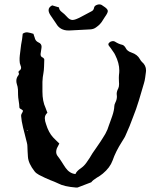

<svg xmlns="http://www.w3.org/2000/svg" viewBox="-20 -846 722 866"><path d="M76.2 -388.7 76.7 -387.2 78.1 -388.7ZM103 -258.8 101.6 -258.3 100.6 -257.3 103.5 -255.4 104.5 -257.3ZM182.1 -313Q182.1 -307.1 183.6 -299.8L187.5 -286.6Q199.2 -248 219.7 -226.1L233.4 -212.4L247.6 -198.7L242.2 -188L236.8 -177.7Q233.4 -168.9 233.4 -161.1Q233.4 -149.9 240.7 -141.1Q248.5 -131.3 258.8 -115.2L267.1 -102.1L275.9 -88.9Q293.9 -63.5 320.3 -61Q325.2 -74.2 345.7 -87.9Q358.9 -97.2 369.1 -111.3Q375 -119.1 383.8 -132.8L397.5 -155.3L415.5 -181.2L433.1 -207L444.3 -224.6L455.1 -242.2Q466.3 -262.7 470.7 -279.3L478.5 -300.8L486.3 -322.8Q495.1 -348.6 495.6 -367.2Q495.6 -374 500.5 -383.8Q507.3 -397 507.3 -410.6Q507.3 -413.6 506.8 -417Q506.3 -419.4 506.3 -422.4Q506.3 -434.1 513.7 -447.8Q517.1 -455.1 517.1 -467.3Q517.1 -471.7 516.6 -476.1L516.1 -492.2V-498Q516.1 -503.4 516.6 -507.8Q518.1 -517.6 518.1 -527.8Q518.1 -561.5 499.5 -598.1Q496.6 -605 489.3 -614.7L478 -630.9L471.2 -639.6Q468.8 -643.1 468.8 -646Q468.8 -650.9 474.6 -655.3Q479 -659.2 485.8 -660.2Q487.8 -660.6 489.3 -660.6Q494.6 -660.6 498.5 -658.2Q516.1 -647 531.2 -644Q536.1 -643.1 540.5 -638.2Q544.9 -634.3 546.9 -629.4Q553.7 -615.2 573.2 -608.9Q599.6 -600.1 610.8 -579.6Q615.7 -570.8 620.1 -566.9Q638.7 -551.3 638.7 -528.3Q638.7 -524.9 638.2 -521.5L634.8 -496.1Q632.8 -481.4 629.4 -470.7L606.9 -394.5Q593.8 -351.6 580.6 -319.3L564.5 -277.3L546.4 -235.4Q543.9 -229 538.6 -220.7L529.8 -206.5Q501.5 -162.1 487.8 -122.1Q476.1 -89.8 443.8 -63Q439 -58.6 430.7 -53.2L416.5 -44.4Q398.9 -33.7 391.6 -23.9L330.6 -0.5L327.6 0H323.7Q269 -4.4 243.7 -18.1Q235.4 -22.5 225.1 -26.4L206.5 -33.7Q185.5 -42 156.2 -57.1Q142.6 -64.5 136.2 -72.8Q107.9 -108.9 106 -138.7L104.5 -163.1L103.5 -187.5Q103.5 -193.8 101.1 -203.1L97.2 -218.3L90.8 -244.1L84 -270.5Q76.7 -300.8 75.2 -323.2V-324.2Q75.2 -329.1 78.6 -335L81.5 -339.8L83.5 -345.2V-345.7Q83.5 -349.1 76.2 -353Q72.3 -355 70.3 -356.4Q67.4 -358.9 67.4 -361.8L66.4 -376L64.5 -389.6Q61.5 -407.7 61.5 -417.5L61 -441.9Q60.1 -455.6 56.2 -465.8Q53.7 -473.6 53.7 -481Q53.7 -495.1 62.5 -505.9Q65.4 -509.3 65.4 -513.2Q65.4 -516.1 63.5 -519V-522.5Q64.5 -524.9 65.4 -525.9Q75.2 -531.7 75.2 -540.5Q75.2 -544.9 72.8 -550.3Q68.4 -560.1 68.4 -572.8V-584.5L69.3 -595.7Q71.3 -615.7 75.2 -644L79.6 -668.9L82.5 -693.8Q91.3 -700.2 101.6 -700.2Q104 -700.2 106 -699.7Q110.8 -699.2 117.7 -697.3L130.9 -693.4L133.3 -685.5L136.2 -677.2Q139.2 -661.1 153.3 -654.8Q167.5 -648.9 167.5 -635.3Q167.5 -632.3 167 -629.4L163.1 -603V-600.1Q163.1 -590.3 172.9 -586.4Q175.8 -585 177.7 -582Q179.7 -579.6 179.7 -577.6V-576.7L178.7 -545.9Q178.2 -528.3 175.8 -515.6Q172.4 -499.5 171.4 -477.1V-432.6Q171.4 -389.2 185.5 -359.4L189.5 -348.6L193.8 -337.4Q182.1 -327.1 182.1 -313ZM292.5 -708.5H289.1Q250.5 -708.5 232.9 -740.2L207 -778.3Q199.2 -790.5 199.2 -800.3Q199.2 -813.5 215.3 -821.8L246.1 -812.5Q246.6 -800.8 258.5 -792Q270.5 -783.2 280.8 -771.5Q293.9 -755.9 307.1 -755.9Q319.3 -755.9 344.7 -769.5L390.6 -793.9Q402.8 -798.8 404.3 -811.5Q406.2 -820.3 417.5 -824.2Q422.9 -826.2 427.7 -826.2Q433.6 -826.2 438.5 -823.7L444.8 -819.3Q466.3 -806.2 466.3 -796.4Q466.3 -787.6 453.1 -769.5L445.3 -757.3Q433.6 -736.3 414.1 -723.1Q402.3 -713.9 386.2 -713.4Q377.4 -712.4 292.5 -708.5Z"/></svg>

Font: Kurland
Style: Regular
Weight: 400
Designer: GGBot
Version: 0.22